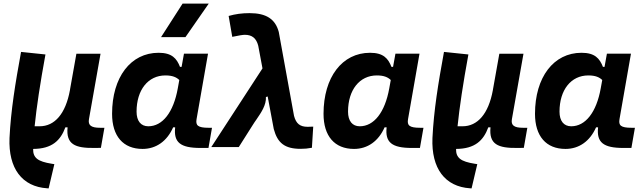

<svg xmlns="http://www.w3.org/2000/svg" viewBox="-20 -815 3556 1064"><path d="M249.5 229 281.2 94.7 266.1 92.3C190.4 80.1 162.6 60.5 163.6 10.3C268.6 9.8 315.4 -36.6 342.3 -109.4H354.5C345.2 -15.1 395.5 6.3 503.9 4.9L539.1 4.4L558.6 -106.9H534.7C484.9 -106.9 466.8 -120.6 473.1 -155.3L537.1 -517.1H403.3L369.1 -325.2V-325.7C368.7 -323.7 368.7 -321.3 368.2 -319.3L367.2 -313.5C343.3 -185.1 283.7 -115.2 199.2 -115.2H171.9C182.6 -221.2 202.1 -350.6 231.9 -513.2L96.7 -527.3C64.5 -351.6 40 -201.7 32.7 -50.3C25.9 118.2 102.1 219.7 241.7 228.5Z M986.3 -444.3H977.5C959.5 -490.7 933.1 -522.5 858.9 -522.5C704.1 -522.5 601.1 -387.2 601.1 -184.1C601.1 -60.5 662.6 10.3 770 10.3C845.2 10.3 905.8 -32.7 939.5 -109.4H950.7C941.4 -25.9 979.5 4.9 1090.8 4.9H1135.3L1154.8 -106.9H1136.2C1075.2 -106.9 1063.5 -120.6 1069.3 -154.8L1132.8 -517.6H999.5ZM896.5 -397C936.5 -397 958 -386.7 973.6 -371.6L965.3 -325.7C941.4 -191.9 880.4 -115.2 801.8 -115.2C760.7 -115.2 736.8 -144.5 736.8 -196.3C736.8 -316.9 800.8 -397 896.5 -397ZM872.6 -609.4H1007.8L1136.7 -794.9H991.7Z M1646 9.8C1667.5 9.8 1685.5 8.3 1708.5 3.9L1715.8 -113.3C1700.2 -112.8 1691.4 -112.3 1685.1 -112.3C1642.6 -112.3 1621.1 -129.4 1609.4 -172.9L1524.9 -637.7C1505.9 -709.5 1455.1 -742.2 1363.3 -742.2C1321.3 -742.2 1284.7 -737.3 1247.1 -726.6L1267.1 -610.8C1304.2 -618.7 1326.2 -622.1 1336.9 -622.1C1377 -622.1 1400.4 -603 1411.1 -561.5L1434.6 -436L1150.9 0H1303.2L1379.9 -121.1C1386.2 -131.8 1394 -142.6 1401.4 -153.3C1428.2 -192.4 1456.1 -233.4 1453.6 -277.3L1463.4 -280.3L1497.1 -100.1C1518.1 -22 1558.6 9.8 1646 9.8Z M2158.2 -444.3H2149.4C2131.3 -490.7 2105 -522.5 2030.8 -522.5C1876 -522.5 1772.9 -387.2 1772.9 -184.1C1772.9 -60.5 1834.5 10.3 1941.9 10.3C2017.1 10.3 2077.6 -32.7 2111.3 -109.4H2122.6C2113.3 -25.9 2151.4 4.9 2262.7 4.9H2307.1L2326.7 -106.9H2308.1C2247.1 -106.9 2235.4 -120.6 2241.2 -154.8L2304.7 -517.6H2171.4ZM2068.4 -397C2108.4 -397 2129.9 -386.7 2145.5 -371.6L2137.2 -325.7C2113.3 -191.9 2052.2 -115.2 1973.6 -115.2C1932.6 -115.2 1908.7 -144.5 1908.7 -196.3C1908.7 -316.9 1972.7 -397 2068.4 -397Z M2593.3 229 2625 94.7 2609.9 92.3C2534.2 80.1 2506.3 60.5 2507.3 10.3C2612.3 9.8 2659.2 -36.6 2686 -109.4H2698.2C2689 -15.1 2739.3 6.3 2847.7 4.9L2882.8 4.4L2902.3 -106.9H2878.4C2828.6 -106.9 2810.5 -120.6 2816.9 -155.3L2880.9 -517.1H2747.1L2712.9 -325.2V-325.7C2712.4 -323.7 2712.4 -321.3 2711.9 -319.3L2710.9 -313.5C2687 -185.1 2627.4 -115.2 2543 -115.2H2515.6C2526.4 -221.2 2545.9 -350.6 2575.7 -513.2L2440.4 -527.3C2408.2 -351.6 2383.8 -201.7 2376.5 -50.3C2369.6 118.2 2445.8 219.7 2585.4 228.5Z M3330.1 -444.3H3321.3C3303.2 -490.7 3276.9 -522.5 3202.6 -522.5C3047.9 -522.5 2944.8 -387.2 2944.8 -184.1C2944.8 -60.5 3006.3 10.3 3113.8 10.3C3189 10.3 3249.5 -32.7 3283.2 -109.4H3294.4C3285.2 -25.9 3323.2 4.9 3434.6 4.9H3479L3498.5 -106.9H3480C3418.9 -106.9 3407.2 -120.6 3413.1 -154.8L3476.6 -517.6H3343.3ZM3240.2 -397C3280.3 -397 3301.8 -386.7 3317.4 -371.6L3309.1 -325.7C3285.2 -191.9 3224.1 -115.2 3145.5 -115.2C3104.5 -115.2 3080.6 -144.5 3080.6 -196.3C3080.6 -316.9 3144.5 -397 3240.2 -397Z"/></svg>

Font: Cascadia Code NF
Style: Bold Italic
Weight: 700
Italic angle: -10°
Monospace: yes
Designer: Aaron Bell
Foundry: Saja Typeworks
Version: Version 2404.023